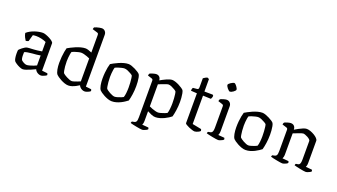

<svg xmlns="http://www.w3.org/2000/svg" viewBox="-77 -1476 4133 2352"><g transform="rotate(20 1990.0 -300.0)"><path d="M196 4Q179 4 153.5 -7Q128 -18 106.5 -32.5Q85 -47 78 -56Q70 -66 65 -93Q60 -120 60 -152Q60 -164 60.5 -174.5Q61 -185 62 -195Q63 -200 73.5 -210Q84 -220 99 -232Q114 -244 129.5 -253Q145 -262 156 -264Q165 -266 182.5 -267Q200 -268 222 -269Q236 -270 252 -271Q268 -272 284.5 -274Q301 -276 316.5 -278.5Q332 -281 346 -283V-406Q316 -420 280.5 -427.5Q245 -435 216 -435Q204 -435 192.5 -434Q181 -433 171 -431L147 -345Q143 -344 135 -340.5Q127 -337 112 -336Q103 -349 91 -372.5Q79 -396 74 -425Q94 -443 119.5 -457Q145 -471 173 -480.5Q201 -490 228.5 -495Q256 -500 279 -500Q294 -500 318.5 -491.5Q343 -483 368 -470Q393 -457 409.5 -443Q426 -429 426 -418V-61L497 -53Q499 -51 501.5 -45Q504 -39 504 -31Q498 -24 484 -17Q470 -10 455.5 -5Q441 0 430 0Q415 0 398.5 -7Q382 -14 370 -26Q358 -38 352 -53Q326 -40 295.5 -27Q265 -14 238.5 -5Q212 4 196 4ZM224 -62Q236 -62 259.5 -68Q283 -74 307 -83Q331 -92 346 -100V-230Q320 -225 294.5 -222.5Q269 -220 241 -218Q210 -215 181.5 -210.5Q153 -206 141 -198Q140 -176 140.5 -147.5Q141 -119 150 -99Q161 -87 183 -74.5Q205 -62 224 -62Z M789 0Q765 0 738 -9.5Q711 -19 687 -32Q663 -45 645.5 -57.5Q628 -70 621 -78Q605 -98 597.5 -138.5Q590 -179 590 -223Q590 -264 593.5 -302Q597 -340 602.5 -370.5Q608 -401 614 -421Q629 -430 655 -443.5Q681 -457 712 -470Q743 -483 775 -491.5Q807 -500 835 -500Q850 -500 872 -493Q894 -486 917 -476V-707Q917 -714 914 -721Q911 -728 900 -731L835 -751Q836 -759 838.5 -766Q841 -773 843 -777Q853 -782 871 -787.5Q889 -793 908 -796.5Q927 -800 937 -800Q963 -800 980 -781.5Q997 -763 997 -736V-61L1068 -53Q1070 -51 1072.5 -44.5Q1075 -38 1075 -31Q1068 -23 1054.5 -16Q1041 -9 1026.5 -4.5Q1012 0 1001 0Q984 0 968 -7.5Q952 -15 940.5 -27Q929 -39 924 -52Q906 -40 883 -28Q860 -16 836 -8Q812 0 789 0ZM810 -65Q820 -65 838 -70.5Q856 -76 877.5 -84Q899 -92 917 -100V-399Q902 -406 881 -414Q860 -422 839 -427Q818 -432 802 -432Q789 -432 766 -426.5Q743 -421 720.5 -413.5Q698 -406 687 -400Q682 -389 678.5 -368Q675 -347 672.5 -322Q670 -297 670 -273Q670 -238 673 -206.5Q676 -175 680.5 -153Q685 -131 690 -123Q695 -117 709 -107.5Q723 -98 741.5 -88.5Q760 -79 778.5 -72Q797 -65 810 -65Z M1355 0Q1330 0 1303 -9.5Q1276 -19 1251.5 -32Q1227 -45 1209 -58Q1191 -71 1184 -79Q1169 -98 1161.5 -138.5Q1154 -179 1154 -223Q1154 -264 1157.5 -301Q1161 -338 1167 -369Q1173 -400 1180 -421Q1195 -430 1220 -443.5Q1245 -457 1275 -470Q1305 -483 1336.5 -491.5Q1368 -500 1395 -500Q1413 -500 1436.5 -492Q1460 -484 1484 -472Q1508 -460 1527 -447.5Q1546 -435 1553 -425Q1561 -412 1566 -386.5Q1571 -361 1573 -332Q1575 -303 1575 -278Q1575 -221 1567 -167.5Q1559 -114 1549 -81Q1536 -71 1515.5 -57Q1495 -43 1469 -30Q1443 -17 1414 -8.5Q1385 0 1355 0ZM1369 -65Q1383 -65 1406 -72Q1429 -79 1449.5 -87Q1470 -95 1477 -100Q1485 -120 1489 -157Q1493 -194 1493 -229Q1493 -261 1491 -293Q1489 -325 1485.5 -349.5Q1482 -374 1478 -382Q1473 -388 1453 -400Q1433 -412 1409 -422Q1385 -432 1366 -432Q1353 -432 1329.5 -426.5Q1306 -421 1283.5 -413.5Q1261 -406 1250 -400Q1245 -389 1241.5 -367.5Q1238 -346 1236 -321.5Q1234 -297 1234 -274Q1234 -239 1237 -207.5Q1240 -176 1244 -153.5Q1248 -131 1253 -123Q1258 -118 1271.5 -108Q1285 -98 1302.5 -88.5Q1320 -79 1338 -72Q1356 -65 1369 -65Z M1823 200Q1815 200 1794 197Q1773 194 1747.5 189Q1722 184 1699.5 179Q1677 174 1665 170Q1665 162 1668 156.5Q1671 151 1674 148L1701 143Q1717 141 1726.5 127Q1736 113 1736 68V-407Q1736 -416 1732.5 -422Q1729 -428 1720 -431L1665 -449Q1667 -461 1669 -466.5Q1671 -472 1674 -477Q1690 -485 1716 -492.5Q1742 -500 1756 -500Q1783 -500 1798.5 -483.5Q1814 -467 1815 -440Q1833 -450 1852.5 -460.5Q1872 -471 1892.5 -480Q1913 -489 1931.5 -494.5Q1950 -500 1965 -500Q1982 -500 2005.5 -492.5Q2029 -485 2053 -473Q2077 -461 2096 -448Q2115 -435 2123 -426Q2131 -412 2136 -386Q2141 -360 2143 -331Q2145 -302 2145 -278Q2145 -222 2137 -168.5Q2129 -115 2119 -81Q2106 -70 2085 -56.5Q2064 -43 2037 -30Q2010 -17 1980.5 -8.5Q1951 0 1923 0Q1898 0 1869 -12.5Q1840 -25 1816 -38V85Q1816 106 1812.5 120.5Q1809 135 1805 141L1887 148Q1889 150 1891.5 155.5Q1894 161 1894 169Q1888 176 1875 183Q1862 190 1847 195Q1832 200 1823 200ZM1935 -65Q1949 -65 1972.5 -72Q1996 -79 2018 -87Q2040 -95 2047 -100Q2055 -120 2059 -158.5Q2063 -197 2063 -231Q2063 -264 2061 -294.5Q2059 -325 2055.5 -348.5Q2052 -372 2048 -381Q2043 -388 2023.5 -400Q2004 -412 1981 -422Q1958 -432 1940 -432Q1931 -432 1908.5 -424.5Q1886 -417 1860.5 -407Q1835 -397 1816 -389V-101Q1834 -92 1855.5 -84Q1877 -76 1898.5 -70.5Q1920 -65 1935 -65Z M2435 0Q2424 0 2402 -6.5Q2380 -13 2357.5 -23Q2335 -33 2319 -43Q2303 -53 2303 -60V-449L2224 -454Q2224 -471 2227.5 -481.5Q2231 -492 2234 -495L2286 -500Q2299 -501 2303.5 -508.5Q2308 -516 2308 -534V-647Q2319 -655 2334.5 -664Q2350 -673 2364 -674L2382 -662V-501L2491 -500L2501 -488Q2500 -474 2495.5 -462Q2491 -450 2487 -444L2383 -448V-78L2500 -55Q2502 -52 2504.5 -46.5Q2507 -41 2507 -32Q2500 -24 2486.5 -16.5Q2473 -9 2458.5 -4.5Q2444 0 2435 0Z M2741 0Q2733 0 2712 -3Q2691 -6 2666 -11Q2641 -16 2618.5 -21Q2596 -26 2584 -30Q2584 -37 2587 -43Q2590 -49 2593 -52L2620 -57Q2631 -59 2639 -66Q2647 -73 2651 -89Q2655 -105 2655 -132V-407Q2655 -416 2651.5 -422Q2648 -428 2638 -431L2583 -449Q2584 -459 2587 -466.5Q2590 -474 2593 -477Q2608 -485 2634 -492.5Q2660 -500 2674 -500Q2701 -500 2718 -481.5Q2735 -463 2735 -436V-115Q2735 -94 2731 -79.5Q2727 -65 2724 -59L2805 -52Q2807 -48 2809 -43Q2811 -38 2811 -31Q2806 -24 2792.5 -17Q2779 -10 2765 -5Q2751 0 2741 0ZM2675 -606Q2669 -606 2659 -614Q2649 -622 2640 -633Q2631 -644 2625 -655.5Q2619 -667 2619 -674Q2619 -681 2627 -689.5Q2635 -698 2647.5 -706Q2660 -714 2672 -719.5Q2684 -725 2691 -725Q2698 -725 2707 -717Q2716 -709 2724.5 -697.5Q2733 -686 2738.5 -675Q2744 -664 2744 -656Q2744 -650 2736.5 -641.5Q2729 -633 2717.5 -624.5Q2706 -616 2694 -611Q2682 -606 2675 -606Z M3099 0Q3074 0 3047 -9.5Q3020 -19 2995.5 -32Q2971 -45 2953 -58Q2935 -71 2928 -79Q2913 -98 2905.5 -138.5Q2898 -179 2898 -223Q2898 -264 2901.5 -301Q2905 -338 2911 -369Q2917 -400 2924 -421Q2939 -430 2964 -443.5Q2989 -457 3019 -470Q3049 -483 3080.5 -491.5Q3112 -500 3139 -500Q3157 -500 3180.5 -492Q3204 -484 3228 -472Q3252 -460 3271 -447.5Q3290 -435 3297 -425Q3305 -412 3310 -386.5Q3315 -361 3317 -332Q3319 -303 3319 -278Q3319 -221 3311 -167.5Q3303 -114 3293 -81Q3280 -71 3259.5 -57Q3239 -43 3213 -30Q3187 -17 3158 -8.5Q3129 0 3099 0ZM3113 -65Q3127 -65 3150 -72Q3173 -79 3193.5 -87Q3214 -95 3221 -100Q3229 -120 3233 -157Q3237 -194 3237 -229Q3237 -261 3235 -293Q3233 -325 3229.5 -349.5Q3226 -374 3222 -382Q3217 -388 3197 -400Q3177 -412 3153 -422Q3129 -432 3110 -432Q3097 -432 3073.5 -426.5Q3050 -421 3027.5 -413.5Q3005 -406 2994 -400Q2989 -389 2985.5 -367.5Q2982 -346 2980 -321.5Q2978 -297 2978 -274Q2978 -239 2981 -207.5Q2984 -176 2988 -153.5Q2992 -131 2997 -123Q3002 -118 3015.5 -108Q3029 -98 3046.5 -88.5Q3064 -79 3082 -72Q3100 -65 3113 -65Z M3577 0Q3570 0 3549.5 -3Q3529 -6 3503.5 -11Q3478 -16 3456 -21Q3434 -26 3422 -30Q3422 -37 3425.5 -43.5Q3429 -50 3431 -52L3458 -57Q3474 -59 3483.5 -73.5Q3493 -88 3493 -132V-407Q3493 -415 3489.5 -421.5Q3486 -428 3476 -431L3419 -449Q3421 -461 3423 -466.5Q3425 -472 3429 -477Q3444 -485 3470 -492.5Q3496 -500 3510 -500Q3539 -500 3555 -482.5Q3571 -465 3571 -436Q3594 -450 3620.5 -464.5Q3647 -479 3673 -489.5Q3699 -500 3718 -500Q3740 -500 3767 -490.5Q3794 -481 3819 -466Q3844 -451 3860 -434Q3876 -417 3876 -402V-115Q3876 -94 3872.5 -79.5Q3869 -65 3865 -59L3946 -52Q3949 -48 3951 -42.5Q3953 -37 3953 -31Q3947 -24 3934 -17Q3921 -10 3906.5 -5Q3892 0 3882 0Q3874 0 3853.5 -3Q3833 -6 3808.5 -11Q3784 -16 3762 -21Q3740 -26 3729 -30Q3729 -38 3732 -43.5Q3735 -49 3738 -52L3763 -56Q3774 -58 3781 -64.5Q3788 -71 3792 -87Q3796 -103 3796 -132V-371Q3796 -381 3784.5 -391.5Q3773 -402 3756 -411.5Q3739 -421 3722.5 -426.5Q3706 -432 3697 -432Q3690 -432 3673.5 -427Q3657 -422 3637 -414Q3617 -406 3599.5 -399Q3582 -392 3573 -389V-116Q3573 -96 3569 -81Q3565 -66 3561 -59L3641 -52Q3643 -48 3645 -42.5Q3647 -37 3647 -31Q3642 -23 3628.5 -16Q3615 -9 3601 -4.5Q3587 0 3577 0Z"/></g></svg>

Font: Texturina Medium 12pt Light
Style: Regular
Weight: 300
Version: Version 1.002